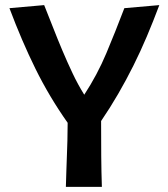

<svg xmlns="http://www.w3.org/2000/svg" viewBox="-20 -732 659 752"><path d="M604 -712Q580 -648 555 -589Q530 -530 502 -474Q474 -418 443 -364.5Q412 -311 376 -258Q376 -182 376.5 -120.5Q377 -59 379 0H238Q239 -36 240 -65Q241 -94 242 -122Q243 -150 244 -181Q245 -212 245 -251Q173 -353 119 -462.5Q65 -572 17 -700L153 -712Q170 -670 187.5 -625Q205 -580 224 -535Q243 -490 264 -445.5Q285 -401 310 -361Q361 -439 396.5 -523.5Q432 -608 467 -700Z"/></svg>

Font: CantoraOne
Style: Regular
Weight: 400
Designer: Pablo Impallari, Rodrigo Fuenzalida
Foundry: Pablo Impallari
Version: Version 1.001; ttfautohint (v0.8) -G 200 -r 50